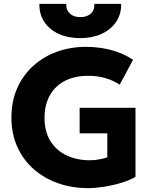

<svg xmlns="http://www.w3.org/2000/svg" viewBox="-20 -957 792 992"><path d="M433.5 15Q352.5 15 281 -10Q209.5 -35 155.2 -82.2Q101 -129.5 70 -197Q39 -264.5 39 -349.5Q39 -434 68.8 -501.2Q98.5 -568.5 151.5 -616.5Q204.5 -664.5 274.5 -689.8Q344.5 -715 425 -715Q462 -715 502.5 -709.2Q543 -703.5 585 -689Q627 -674.5 667.5 -648L598.5 -519.5Q562.5 -543 522 -554.2Q481.5 -565.5 436 -565.5Q383.5 -565.5 341.5 -550.5Q299.5 -535.5 270.2 -507.2Q241 -479 225.5 -439Q210 -399 210 -348.5Q210 -276 241 -227.2Q272 -178.5 325 -153.8Q378 -129 443.5 -129Q469.5 -129 493 -133.5Q516.5 -138 534.5 -144V-268H391.5V-400H680V-43Q648.5 -25 605.2 -12Q562 1 516.8 8Q471.5 15 433.5 15ZM395.5 -760Q331 -760 282.8 -782.2Q234.5 -804.5 208.5 -844.5Q182.5 -884.5 183.5 -937H322.5Q320.5 -906 340.5 -887.2Q360.5 -868.5 395.5 -868.5Q430 -868.5 449.8 -887.2Q469.5 -906 467.5 -937H606Q607 -884.5 580.2 -844.5Q553.5 -804.5 505.5 -782.2Q457.5 -760 395.5 -760Z"/></svg>

Font: Geologica Cursive
Style: Bold
Weight: 700
Designer: Sindre Bremnes, Frode Helland
Foundry: Monokrom Skriftforlag AS
Version: Version 1.010;gftools[0.9.28]